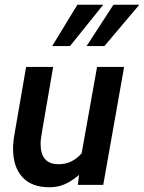

<svg xmlns="http://www.w3.org/2000/svg" viewBox="-20 -779 607 809"><path d="M35 -153Q35 -181 42 -219L90 -497H204L158 -230Q151 -191 151 -173Q151 -87 227 -87Q284 -87 324 -133L389 -497H503L415 0H308L313 -42Q284 -17 254.5 -3.5Q225 10 188 10Q113 10 74 -33Q35 -76 35 -153ZM306 -759H415L275 -585H200ZM458 -759H567L420 -585H345Z"/></svg>

Font: Cabin SemiBold
Style: Italic
Weight: 600
Italic angle: -7°
Designer: Pablo Impallari
Foundry: Pablo Impallari. http://www.impallari.com Igino Marini. http://www.ikern.com
Version: Version 2.200